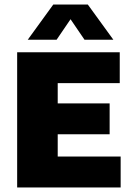

<svg xmlns="http://www.w3.org/2000/svg" viewBox="-20 -825 584 845"><path d="M55.5 0V-595H507V-459H234V-136H511V0ZM172.5 -234V-370H462.5V-234ZM102 -650 214.5 -805H366.5L479 -650H352L278.5 -758H302.5L229 -650Z"/></svg>

Font: Encode Sans SC SemiCondensed ExtraBold
Style: Regular
Weight: 800
Width: 4
Designer: Multiple Designers
Foundry: Impallari Type
Version: Version 3.002